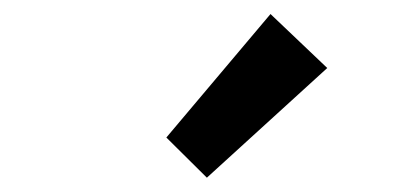

<svg xmlns="http://www.w3.org/2000/svg" viewBox="-20 -824 589 271"><path d="M214.8 -629.9 361.8 -804.2 441.9 -728 272 -573.2Z"/></svg>

Font: Source Sans Pro Semibold
Style: Regular
Weight: 600
Designer: Paul D. Hunt
Foundry: Adobe Systems Incorporated
Version: Version 2.020;PS 2.0;hotconv 1.0.86;makeotf.lib2.5.63406